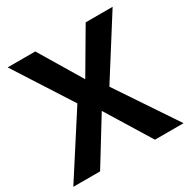

<svg xmlns="http://www.w3.org/2000/svg" viewBox="-161 -860 989 1006"><g transform="rotate(-30 333.5 -357.0)"><path d="M667 0H494L328 -270L162 0H0L237 -368L15 -714H182L336 -457L487 -714H650L426 -360Z"/></g></svg>

Font: Noto Sans Devanagari UI
Style: Bold
Weight: 700
Designer: Jelle Bosma - Monotype Design Team
Foundry: Monotype Imaging Inc.
Version: Version 2.004; ttfautohint (v1.8.4.7-5d5b)